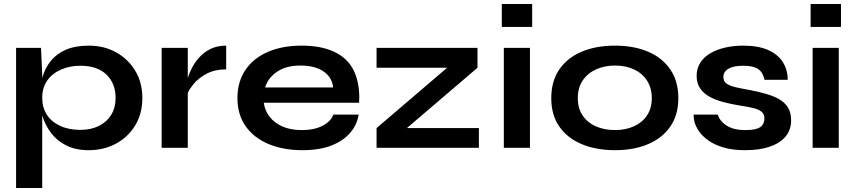

<svg xmlns="http://www.w3.org/2000/svg" viewBox="-20 -735 4262 955"><path d="M422 12Q356 12 309.5 -11.5Q263 -35 234 -73.5Q205 -112 191 -158L190 -161V200H60V-497H184L190 -365V-348Q190 -349 191 -350Q204 -397 233 -432.5Q262 -468 308.5 -488Q355 -508 422 -508Q497 -508 557 -475Q617 -442 652.5 -383.5Q688 -325 688 -248Q688 -169 652 -110.5Q616 -52 556 -20Q496 12 422 12ZM380 -89Q433 -89 472.5 -109Q512 -129 533.5 -164.5Q555 -200 555 -248Q555 -320 509.5 -364Q464 -408 380 -408Q327 -408 283.5 -389Q240 -370 215 -334.5Q190 -299 190 -248Q190 -200 213 -164.5Q236 -129 279 -109Q322 -89 380 -89Z M784 -497H914V-347Q921 -370 935 -397.5Q949 -425 972 -450.5Q995 -476 1028 -492Q1061 -508 1105 -508V-390Q1049 -390 1008 -368.5Q967 -347 942 -316Q924 -294 914 -273V0H784Z M1638 -165H1764Q1756 -114 1721.5 -74Q1687 -34 1628 -11Q1569 12 1484 12Q1389 12 1316 -18.5Q1243 -49 1202 -107Q1161 -165 1161 -247Q1161 -329 1201 -387.5Q1241 -446 1312.5 -477Q1384 -508 1480 -508Q1578 -508 1643 -477Q1708 -446 1737.5 -388Q1767 -330 1767 -250Q1767 -237 1766 -224H1292Q1297 -186 1320.5 -155Q1344 -124 1384.5 -106Q1425 -88 1481 -88Q1543 -88 1584.5 -109.5Q1626 -131 1638 -165ZM1474 -409Q1402 -409 1357 -377.5Q1312 -346 1299 -300H1637Q1632 -350 1589.5 -379.5Q1547 -409 1474 -409Z M2355 -398 2004 -98H2362V0H1853V-98L2204 -398H1853V-497H2355Z M2627 -715V-601H2476V-715ZM2486 -497H2616V0H2486Z M3039 12Q2945 12 2873.5 -18Q2802 -48 2762 -105.5Q2722 -163 2722 -247Q2722 -331 2762 -389.5Q2802 -448 2873.5 -478Q2945 -508 3039 -508Q3133 -508 3203.5 -478Q3274 -448 3314 -389.5Q3354 -331 3354 -247Q3354 -163 3314 -105.5Q3274 -48 3203.5 -18Q3133 12 3039 12ZM3039 -88Q3091 -88 3132.5 -106.5Q3174 -125 3198 -160.5Q3222 -196 3222 -247Q3222 -298 3198 -334.5Q3174 -371 3133 -390Q3092 -409 3039 -409Q2987 -409 2945 -390Q2903 -371 2878.5 -335Q2854 -299 2854 -247Q2854 -196 2878 -160.5Q2902 -125 2944 -106.5Q2986 -88 3039 -88Z M3430 -165H3550Q3561 -131 3595.5 -109.5Q3630 -88 3686 -88Q3724 -88 3745 -95Q3766 -102 3774 -115.5Q3782 -129 3782 -146Q3782 -167 3769 -178.5Q3756 -190 3729 -197Q3702 -204 3660 -210Q3618 -217 3579 -227Q3540 -237 3510 -253.5Q3480 -270 3462.5 -295.5Q3445 -321 3445 -358Q3445 -394 3462.5 -422Q3480 -450 3511.5 -469Q3543 -488 3585.5 -498Q3628 -508 3677 -508Q3751 -508 3800 -486.5Q3849 -465 3873.5 -426.5Q3898 -388 3898 -338H3783Q3775 -375 3751 -391.5Q3727 -408 3677 -408Q3628 -408 3603 -393Q3578 -378 3578 -352Q3578 -331 3593.5 -319.5Q3609 -308 3639.5 -301Q3670 -294 3716 -286Q3755 -278 3790.5 -268Q3826 -258 3854 -242.5Q3882 -227 3898.5 -201.5Q3915 -176 3915 -137Q3915 -89 3887.5 -56Q3860 -23 3809 -5.5Q3758 12 3687 12Q3624 12 3578.5 -1.5Q3533 -15 3503 -36.5Q3473 -58 3456.5 -82.5Q3440 -107 3435 -126.5Q3430 -146 3430 -158Q3430 -162 3430 -165Z M4163 -715V-601H4012V-715ZM4022 -497H4152V0H4022Z"/></svg>

Font: Syne Modified
Style: Bold
Weight: 700
Designer: Lucas Descroix
Foundry: Bonjour Monde
Version: Version 2.200